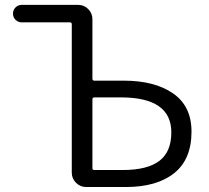

<svg xmlns="http://www.w3.org/2000/svg" viewBox="-20 -752 841 772"><path d="M326.2 0Q302.7 0 285.6 -17.1Q268.6 -34.2 268.6 -57.6V-654.3Q268.6 -662.1 261.7 -662.1H67.4Q52.7 -662.1 42.5 -672.4Q32.2 -682.6 32.2 -697.3Q32.2 -711.9 42.5 -722.2Q52.7 -732.4 67.4 -732.4H293.9Q318.4 -732.4 335 -715.3Q351.6 -698.2 351.6 -674.8V-435.5Q351.6 -427.7 359.4 -427.7H477.5Q601.6 -427.7 675.8 -376.5Q750 -325.2 750 -222.7Q750 -111.3 680.2 -55.7Q610.4 0 485.4 0ZM351.6 -75.2Q351.6 -68.4 359.4 -68.4H473.6Q572.3 -68.4 620.6 -105Q668.9 -141.6 668.9 -219.7Q668.9 -360.4 465.8 -360.4H359.4Q351.6 -360.4 351.6 -352.5Z"/></svg>

Font: Gen Jyuu Gothic P Normal
Style: Regular
Weight: 300
Designer: [Source Han Sans]
Ryoko NISHIZUKA  (kana & ideographs); Paul D. Hunt (Latin, Greek & Cyrillic); Wenlong ZHANG  (bopomofo
Version: Version 1.002.20150607